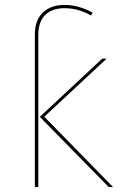

<svg xmlns="http://www.w3.org/2000/svg" viewBox="-20 -755 497 775"><path d="M240.3 -722C281.3 -722 316 -710.1 347.7 -692.4L353.4 -703.8C321.3 -722.4 282.1 -735.1 239.4 -735.1C169.9 -735.1 120.7 -694.4 120.7 -617.6V0H134.7V-615.8C134.7 -688.7 178.1 -722 240.3 -722ZM158.7 -283.8 410.6 -518.3H392.6L140.7 -283.4L418.7 0H436.3Z"/></svg>

Font: Fira Sans Hair
Style: Regular
Weight: 100
Designer: bBox Type GmbH & Carrois Corporate GbR & Edenspiekermann AG
Foundry: bBox Type GmbH & Carrois Corporate GbR & Edenspiekermann AG
Version: Version 4.300;PS 004.300;hotconv 1.0.88;makeotf.lib2.5.64775